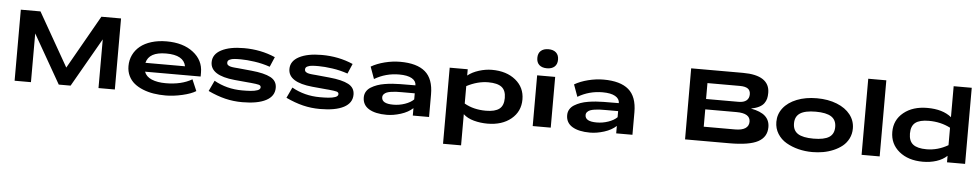

<svg xmlns="http://www.w3.org/2000/svg" viewBox="-48 -1200 9623 1885"><g transform="rotate(5 4763.5 -257.5)"><path d="M100.1 0V-700.2H293.9L594.2 -172.9L894 -700.2H1087.9V0H926.8V-480L651.9 0H535.2L261.2 -480V0Z M1579.1 -105Q1734.4 -105 1838.4 -166L1886.2 -54.2Q1839.8 -24.9 1752.9 -4.9Q1666 15.1 1589.4 15.1Q1526.9 15.1 1470.9 6.3Q1415 -2.4 1365.2 -22.5Q1315.4 -42.5 1279.3 -71.8Q1243.2 -101.1 1222.2 -144.5Q1201.2 -188 1201.2 -241.2Q1201.2 -300.3 1225.1 -350.6Q1249 -400.9 1293.7 -437.5Q1338.4 -474.1 1405.3 -494.6Q1472.2 -515.1 1554.2 -515.1Q1716.8 -515.1 1816.4 -438Q1916 -360.8 1916 -240.2V-200.2H1368.2Q1385.3 -151.9 1441.4 -128.4Q1497.6 -105 1579.1 -105ZM1364.3 -287.1H1754.4Q1732.9 -396 1560.1 -396Q1390.1 -396 1364.3 -287.1Z M2583 -355Q2507.8 -380.9 2430.2 -391.8Q2352.5 -402.8 2296.9 -402.8Q2294.9 -402.8 2291 -402.8Q2273.4 -402.8 2263.4 -402.6Q2253.4 -402.3 2235.8 -401.4Q2218.3 -400.4 2207.8 -397.5Q2197.3 -394.5 2186 -389.9Q2174.8 -385.3 2169.4 -377.4Q2164.1 -369.6 2164.1 -358.9Q2164.1 -350.1 2167.7 -343.3Q2171.4 -336.4 2179 -332Q2186.5 -327.6 2193.8 -324.7Q2201.2 -321.8 2213.4 -320.1Q2225.6 -318.4 2233.4 -317.4Q2241.2 -316.4 2254.6 -315.4Q2268.1 -314.5 2272.9 -314L2408.2 -300.8Q2535.2 -288.6 2597.7 -255.4Q2660.2 -222.2 2660.2 -153.8Q2660.2 -71.3 2578.1 -28.1Q2496.1 15.1 2344.2 15.1Q2256.8 15.1 2175.8 -4.6Q2094.7 -24.4 2006.8 -65.9L2056.2 -170.9Q2181.6 -100.1 2333 -100.1Q2356.4 -100.1 2374.5 -100.6Q2392.6 -101.1 2414.8 -102.5Q2437 -104 2453.1 -107.2Q2469.2 -110.4 2483.4 -115.2Q2497.6 -120.1 2504.9 -127.9Q2512.2 -135.7 2512.2 -146Q2512.2 -164.1 2491 -169.9Q2469.7 -175.8 2411.6 -181.2Q2396.5 -182.1 2388.2 -183.1L2251 -195.8Q2011.2 -219.2 2011.2 -350.1Q2011.2 -428.7 2093.5 -471.9Q2175.8 -515.1 2315.9 -515.1Q2482.9 -515.1 2625 -453.1Z M3349.6 -355Q3274.4 -380.9 3196.8 -391.8Q3119.1 -402.8 3063.5 -402.8Q3061.5 -402.8 3057.6 -402.8Q3040 -402.8 3030 -402.6Q3020 -402.3 3002.4 -401.4Q2984.9 -400.4 2974.4 -397.5Q2963.9 -394.5 2952.6 -389.9Q2941.4 -385.3 2936 -377.4Q2930.7 -369.6 2930.7 -358.9Q2930.7 -350.1 2934.3 -343.3Q2938 -336.4 2945.6 -332Q2953.1 -327.6 2960.4 -324.7Q2967.8 -321.8 2980 -320.1Q2992.2 -318.4 3000 -317.4Q3007.8 -316.4 3021.2 -315.4Q3034.7 -314.5 3039.6 -314L3174.8 -300.8Q3301.8 -288.6 3364.3 -255.4Q3426.8 -222.2 3426.8 -153.8Q3426.8 -71.3 3344.7 -28.1Q3262.7 15.1 3110.8 15.1Q3023.4 15.1 2942.4 -4.6Q2861.3 -24.4 2773.4 -65.9L2822.8 -170.9Q2948.2 -100.1 3099.6 -100.1Q3123 -100.1 3141.1 -100.6Q3159.2 -101.1 3181.4 -102.5Q3203.6 -104 3219.7 -107.2Q3235.8 -110.4 3250 -115.2Q3264.2 -120.1 3271.5 -127.9Q3278.8 -135.7 3278.8 -146Q3278.8 -164.1 3257.6 -169.9Q3236.3 -175.8 3178.2 -181.2Q3163.1 -182.1 3154.8 -183.1L3017.6 -195.8Q2777.8 -219.2 2777.8 -350.1Q2777.8 -428.7 2860.1 -471.9Q2942.4 -515.1 3082.5 -515.1Q3249.5 -515.1 3391.6 -453.1Z M3896.5 -219.2Q3865.2 -219.2 3842.5 -218.3Q3819.8 -217.3 3793 -213.4Q3766.1 -209.5 3749.3 -202.6Q3732.4 -195.8 3720.9 -183.1Q3709.5 -170.4 3709.5 -152.8Q3709.5 -89.8 3823.2 -89.8Q3882.8 -89.8 3938.2 -109.1Q3993.7 -128.4 4024.4 -159.2V-219.2ZM3529.3 -136.2Q3529.3 -168.5 3544.7 -194.1Q3560.1 -219.7 3587.9 -236.8Q3615.7 -253.9 3648.9 -265.9Q3682.1 -277.8 3722.7 -284.4Q3763.2 -291 3798.8 -293.7Q3834.5 -296.4 3872.6 -296.9L4024.4 -297.9Q4024.4 -340.8 3981.4 -365.5Q3938.5 -390.1 3856.4 -390.1Q3724.6 -390.1 3613.3 -324.2L3570.3 -442.9Q3627 -476.1 3704.1 -495.6Q3781.2 -515.1 3856.4 -515.1Q4021 -515.1 4102.8 -445.3Q4184.6 -375.5 4184.6 -222.2V0H4024.4V-73.2Q3979 -30.8 3905.8 -7.8Q3832.5 15.1 3767.6 15.1Q3655.3 15.1 3592.3 -23.2Q3529.3 -61.5 3529.3 -136.2Z M4344.2 250V-500H4522V-438Q4565.9 -473.6 4631.8 -494.4Q4697.8 -515.1 4760.3 -515.1Q4903.8 -515.1 4993.4 -442.1Q5083 -369.1 5083 -251Q5083 -132.3 4993.7 -58.6Q4904.3 15.1 4760.3 15.1Q4690.9 15.1 4626.7 -2.2Q4562.5 -19.5 4522 -57.1V250ZM4522 -162.1Q4611.8 -109.9 4734.4 -109.9Q4824.2 -109.9 4866.7 -142.6Q4909.2 -175.3 4909.2 -250Q4909.2 -324.7 4867.2 -357.4Q4825.2 -390.1 4734.4 -390.1Q4629.9 -390.1 4522 -334Z M5206.1 -500H5383.8V0H5206.1ZM5220 -740.7Q5192.9 -716.3 5192.9 -670.9Q5192.9 -625.5 5220 -601.3Q5247.1 -577.1 5294.9 -577.1Q5342.8 -577.1 5369.9 -601.3Q5397 -625.5 5397 -670.9Q5397 -716.3 5369.9 -740.7Q5342.8 -765.1 5294.9 -765.1Q5247.1 -765.1 5220 -740.7Z M5900.9 -219.2Q5869.6 -219.2 5846.9 -218.3Q5824.2 -217.3 5797.4 -213.4Q5770.5 -209.5 5753.7 -202.6Q5736.8 -195.8 5725.3 -183.1Q5713.9 -170.4 5713.9 -152.8Q5713.9 -89.8 5827.6 -89.8Q5887.2 -89.8 5942.6 -109.1Q5998 -128.4 6028.8 -159.2V-219.2ZM5533.7 -136.2Q5533.7 -168.5 5549.1 -194.1Q5564.5 -219.7 5592.3 -236.8Q5620.1 -253.9 5653.3 -265.9Q5686.5 -277.8 5727.1 -284.4Q5767.6 -291 5803.2 -293.7Q5838.9 -296.4 5877 -296.9L6028.8 -297.9Q6028.8 -340.8 5985.8 -365.5Q5942.9 -390.1 5860.8 -390.1Q5729 -390.1 5617.7 -324.2L5574.7 -442.9Q5631.3 -476.1 5708.5 -495.6Q5785.6 -515.1 5860.8 -515.1Q6025.4 -515.1 6107.2 -445.3Q6189 -375.5 6189 -222.2V0H6028.8V-73.2Q5983.4 -30.8 5910.2 -7.8Q5836.9 15.1 5772 15.1Q5659.7 15.1 5596.7 -23.2Q5533.7 -61.5 5533.7 -136.2Z M7143.6 0Q7339.8 0 7426 -46.6Q7512.2 -93.3 7512.2 -190.9Q7512.2 -257.8 7467.3 -299.1Q7422.4 -340.3 7325.7 -357.9Q7373 -367.2 7404.8 -383.3Q7436.5 -399.4 7452.9 -422.1Q7469.2 -444.8 7475.3 -469Q7481.4 -493.2 7481.4 -525.9Q7481.4 -611.8 7415.3 -656Q7349.1 -700.2 7217.3 -700.2H6706.5L6707.5 0ZM6878.4 -413.1V-569.8H7197.3Q7251 -569.8 7276.6 -552Q7302.2 -534.2 7302.2 -496.1Q7302.2 -456.5 7275.9 -434.8Q7249.5 -413.1 7197.3 -413.1ZM6879.4 -140.1V-311H7187.5Q7323.2 -311 7323.2 -228Q7323.2 -185.5 7289.1 -162.8Q7254.9 -140.1 7187.5 -140.1Z M8339.4 -250Q8339.4 -195.8 8316.9 -150.9Q8294.4 -106 8257.1 -75.7Q8219.7 -45.4 8170.4 -24.4Q8121.1 -3.4 8068.8 5.9Q8016.6 15.1 7962.4 15.1Q7890.6 15.1 7824.7 -1.5Q7758.8 -18.1 7704.6 -49.6Q7650.4 -81.1 7617.9 -133.1Q7585.4 -185.1 7585.4 -250Q7585.4 -326.2 7632.1 -386.2Q7678.7 -446.3 7764.9 -480.7Q7851.1 -515.1 7962.4 -515.1Q8073.7 -515.1 8159.9 -480.7Q8246.1 -446.3 8292.7 -386.2Q8339.4 -326.2 8339.4 -250ZM7759.3 -250Q7759.3 -180.7 7808.3 -148.9Q7857.4 -117.2 7962.4 -117.2Q8067.4 -117.2 8116.5 -148.9Q8165.5 -180.7 8165.5 -250Q8165.5 -318.4 8116.2 -350.6Q8066.9 -382.8 7962.4 -382.8Q7857.9 -382.8 7808.6 -350.6Q7759.3 -318.4 7759.3 -250Z M8447.3 -750H8625.5V0H8447.3Z M9467.3 0H9289.1V-64Q9246.6 -24.4 9184.6 -4.6Q9122.6 15.1 9051.3 15.1Q8907.2 15.1 8817.6 -58.6Q8728 -132.3 8728 -251Q8728 -369.1 8817.9 -442.1Q8907.7 -515.1 9051.3 -515.1Q9202.6 -515.1 9289.1 -444.8V-750H9467.3ZM8901.9 -250Q8901.9 -175.8 8944.6 -142.8Q8987.3 -109.9 9077.1 -109.9Q9187.5 -109.9 9289.1 -168.9V-340.8Q9194.3 -390.1 9077.1 -390.1Q8986.3 -390.1 8944.1 -357.4Q8901.9 -324.7 8901.9 -250Z"/></g></svg>

Font: Messapia Bold
Style: Regular
Weight: 400
Designer: Luca Marsano
Foundry: Collletttivo
Version: Version 1.000;FEAKit 1.0